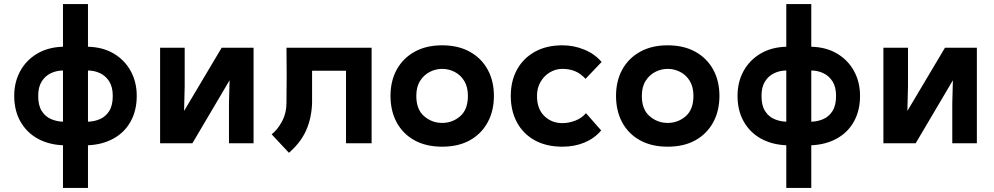

<svg xmlns="http://www.w3.org/2000/svg" viewBox="-20 -705 4893 945"><path d="M290 -685H413V-475Q487 -473 540.5 -441Q594 -409 623.5 -355Q653 -301 653 -233Q653 -161 623 -107Q593 -53 538.5 -23Q484 7 413 10V220H290V10Q219 7 165 -23Q111 -53 80.5 -107Q50 -161 50 -233Q50 -301 79.5 -355Q109 -409 163 -441Q217 -473 290 -475ZM168 -233Q168 -186 185.5 -158.5Q203 -131 231 -119Q259 -107 290 -106V-358Q259 -358 231 -345Q203 -332 185.5 -304.5Q168 -277 168 -233ZM413 -106Q445 -107 472.5 -119Q500 -131 517.5 -158.5Q535 -186 535 -233Q535 -277 517.5 -304.5Q500 -332 472 -345Q444 -358 413 -358Z M1228 -470V0H1107V-197L1110 -310L927 0H768V-470H889V-280L886 -159L1071 -470Z M1516 -357Q1516 -318 1516 -276.5Q1516 -235 1516 -200Q1514 -126 1487.5 -65Q1461 -4 1402 47L1317 -44Q1345 -65 1367.5 -106.5Q1390 -148 1390 -200Q1392 -335 1390 -470H1809V0H1683V-357Z M2156 17Q2077 17 2020 -14.5Q1963 -46 1932.5 -102.5Q1902 -159 1902 -233Q1902 -307 1933 -363Q1964 -419 2021 -450.5Q2078 -482 2156 -482Q2235 -482 2292 -450.5Q2349 -419 2380 -363Q2411 -307 2411 -233Q2411 -159 2380 -102.5Q2349 -46 2292.5 -14.5Q2236 17 2156 17ZM2156 -366Q2125 -366 2096 -351.5Q2067 -337 2048 -307.5Q2029 -278 2029 -233Q2029 -166 2067.5 -133Q2106 -100 2156 -100Q2207 -100 2245 -133Q2283 -166 2283 -233Q2283 -278 2264.5 -307.5Q2246 -337 2217 -351.5Q2188 -366 2156 -366Z M2864 -148 2939 -63Q2906 -24 2857 -3.5Q2808 17 2748 17Q2669 17 2612 -14.5Q2555 -46 2524.5 -102.5Q2494 -159 2494 -233Q2494 -307 2525 -363Q2556 -419 2613 -450.5Q2670 -482 2748 -482Q2805 -482 2856.5 -460.5Q2908 -439 2941 -400L2862 -317Q2838 -343 2810.5 -354.5Q2783 -366 2748 -366Q2715 -366 2686.5 -349Q2658 -332 2640.5 -302Q2623 -272 2623 -233Q2623 -169 2659 -134Q2695 -99 2748 -99Q2780 -99 2812 -111.5Q2844 -124 2864 -148Z M3266 17Q3187 17 3130 -14.5Q3073 -46 3042.5 -102.5Q3012 -159 3012 -233Q3012 -307 3043 -363Q3074 -419 3131 -450.5Q3188 -482 3266 -482Q3345 -482 3402 -450.5Q3459 -419 3490 -363Q3521 -307 3521 -233Q3521 -159 3490 -102.5Q3459 -46 3402.5 -14.5Q3346 17 3266 17ZM3266 -366Q3235 -366 3206 -351.5Q3177 -337 3158 -307.5Q3139 -278 3139 -233Q3139 -166 3177.5 -133Q3216 -100 3266 -100Q3317 -100 3355 -133Q3393 -166 3393 -233Q3393 -278 3374.5 -307.5Q3356 -337 3327 -351.5Q3298 -366 3266 -366Z M3850 -685H3973V-475Q4047 -473 4100.5 -441Q4154 -409 4183.5 -355Q4213 -301 4213 -233Q4213 -161 4183 -107Q4153 -53 4098.5 -23Q4044 7 3973 10V220H3850V10Q3779 7 3725 -23Q3671 -53 3640.5 -107Q3610 -161 3610 -233Q3610 -301 3639.5 -355Q3669 -409 3723 -441Q3777 -473 3850 -475ZM3728 -233Q3728 -186 3745.5 -158.5Q3763 -131 3791 -119Q3819 -107 3850 -106V-358Q3819 -358 3791 -345Q3763 -332 3745.5 -304.5Q3728 -277 3728 -233ZM3973 -106Q4005 -107 4032.5 -119Q4060 -131 4077.5 -158.5Q4095 -186 4095 -233Q4095 -277 4077.5 -304.5Q4060 -332 4032 -345Q4004 -358 3973 -358Z M4788 -470V0H4667V-197L4670 -310L4487 0H4328V-470H4449V-280L4446 -159L4631 -470Z"/></svg>

Font: Kreadon
Style: Bold
Weight: 700
Designer: Reiya WATANABE
Foundry: StudioGnu
Version: Version 1.003; ttfautohint (v1.8.4.7-5d5b);gftools[0.9.32]